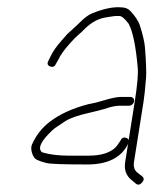

<svg xmlns="http://www.w3.org/2000/svg" viewBox="-20 -498 458 523"><path d="M345.2 -222C345.7 -225.3 345 -228.2 343 -230.5C341 -232.8 338.4 -234 335.1 -234H310.1C298.9 -234 282.8 -230.8 261.9 -224.3C247.5 -219.8 233.5 -216.4 219.9 -214C177.9 -203 143.4 -187.4 116.5 -167C94.6 -150.5 78.1 -129.5 67 -104C64.4 -98 64.5 -90.3 67.3 -81C70.2 -71.7 74.7 -65.5 80.9 -62.5C87.1 -59.5 95.6 -56.7 106.3 -54C117 -51.3 154.3 -50 217.9 -50C273.5 -50 310.4 -68.7 328.8 -106L321 -57C317.6 -35.6 323.7 -18.9 339.1 -7L349.7 2C355.6 6.7 361.4 5.7 367.2 -1C372.9 -7.7 372.8 -13.3 366.9 -18L355.3 -27C346.3 -33.7 342.9 -43.7 345 -57L371.3 -223C373.3 -235.7 375.5 -257 377.9 -287C378.9 -300.4 378 -327.2 375 -367.4C373.9 -382.4 369.4 -402.3 361.5 -427.3C357.5 -440.2 348.5 -453.9 334.7 -468.5C328.7 -474.8 320.4 -478 309.7 -478C288.1 -479.8 261.5 -474.2 229.9 -461.2C220.5 -457.3 209.4 -448.9 196.6 -436C190.6 -430 184.7 -424.5 178.9 -419.5C173.1 -414.5 167.9 -409.7 163.1 -405C159.1 -400.3 153.8 -394.3 147.3 -387C133.5 -371.5 123.6 -357.1 117.5 -344L111.6 -332C107.8 -324.7 109.5 -319.7 116.7 -317C124 -314.3 129.2 -316.7 132.3 -324L139.2 -336C144.1 -347.2 154.4 -361.8 170.4 -379.7C180.3 -390.9 188.3 -399 194.5 -404C200.2 -408.7 205.9 -414 211.5 -420C229.7 -437.9 249.5 -448.2 270.9 -451C276 -451.7 281.3 -452.5 286.8 -453.5C292.3 -454.5 298.4 -454.8 305.2 -454.5C311.9 -454.2 320.4 -447 330.6 -433C341.8 -412.2 350 -372.4 355.2 -313.5C356.7 -295.8 354.1 -265.7 347.3 -223L330.4 -116C329.6 -119.3 327.5 -121.3 324.3 -122C317.5 -125.3 312.1 -123 308.2 -115C301.5 -104.9 297.3 -98.9 295.4 -97C279.8 -81.7 255.2 -74 221.7 -74H166.7C139.1 -74 115.2 -77 95.1 -83C83.3 -91.8 88.7 -108.1 111.4 -132C119 -140 125.1 -145.7 129.6 -149C134.1 -152.3 143.2 -158.4 156.8 -167.3C170.4 -176.2 192.2 -183.9 222.2 -190.5C229.8 -192.2 238.1 -194.2 247.1 -196.5C256.2 -198.8 264.9 -201.3 273.3 -204C285.9 -208 296.9 -210 306.3 -210H331.3C334.6 -210 337.6 -211.2 340.3 -213.5C343 -215.8 344.6 -218.7 345.2 -222Z"/></svg>

Font: Proton
Style: SeBdIt
Weight: 500
Version: Version 1.017